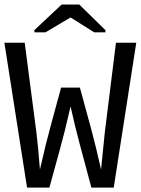

<svg xmlns="http://www.w3.org/2000/svg" viewBox="-20 -853 640 873"><path d="M497.1 0H395.5Q359.4 -134.8 340.6 -205.1Q321.8 -275.4 300.8 -369.1Q286.6 -308.1 274.7 -258.8Q262.7 -209.5 204.6 0H103L0 -658.7H92.3L145.5 -251Q153.3 -187 161.6 -82Q177.2 -149.4 187.7 -193.4Q198.2 -237.3 257.8 -454.6H343.3Q377 -331.1 396.2 -260.3Q415.5 -189.5 439.5 -82L456.5 -251L507.3 -658.7H599.6ZM459.5 -715.8V-706.1H408.2L301.3 -773.4H300.3L187 -706.1H136.2V-715.8L260.3 -832.5H340.3Z"/></svg>

Font: Cousine
Style: Regular
Weight: 400
Monospace: yes
Designer: Steve Matteson
Foundry: Ascender Corporation
Version: Version 1.20